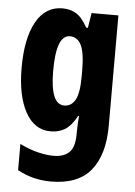

<svg xmlns="http://www.w3.org/2000/svg" viewBox="-56 -601 622 884"><g transform="rotate(5 255.5 -159.5)"><path d="M197 -559Q233 -559 260.5 -542.5Q288 -526 313 -480H321L332 -549H456V-39Q456 95 397 167.5Q338 240 212 240Q129 240 58 201V80Q103 102 143 111.5Q183 121 215 121Q261 121 286.5 97Q312 73 312 11V5Q312 -36 316 -72H312Q287 -26 258.5 -8Q230 10 191 10Q116 10 74.5 -66Q33 -142 33 -270Q33 -406 75.5 -482.5Q118 -559 197 -559ZM242 -434Q211 -434 195 -393.5Q179 -353 179 -269Q179 -114 243 -114Q277 -114 294.5 -146.5Q312 -179 312 -254V-280Q312 -364 294.5 -399Q277 -434 242 -434Z"/></g></svg>

Font: Noto Sans Gujarati ExtraCondensed ExtraBold
Style: Regular
Weight: 800
Width: 2
Designer: Jelle Bosma - Monotype Design Team, Universal Thirst
Foundry: Monotype Imaging Inc.
Version: Version 2.106; ttfautohint (v1.8.4.7-5d5b)